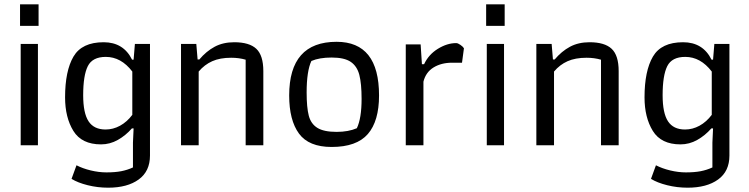

<svg xmlns="http://www.w3.org/2000/svg" viewBox="-20 -674 3475 891"><path d="M73 -654H159V-554H73ZM76 -470H156V0H76Z M312 156 335 93Q364 108 401.5 117Q439 126 474 126Q514 126 542.5 120.5Q571 115 597 103V-12L600 -78H592Q563 -45 526.5 -24.5Q490 -4 449 -4Q359 -4 320.5 -66.5Q282 -129 282 -222Q282 -345 321 -411.5Q360 -478 461 -478Q553 -478 593 -397H600L606 -470H676V48Q676 121 623.5 159Q571 197 482 197Q433 197 387 185.5Q341 174 312 156ZM594 -141V-342Q542 -410 471 -410Q409 -410 387.5 -367Q366 -324 366 -232Q366 -149 391 -111Q416 -73 470 -73Q505 -73 537 -90.5Q569 -108 594 -141Z M820 -470H891L897 -398H905Q937 -436 976 -457Q1015 -478 1067 -478Q1137 -478 1169.5 -447.5Q1202 -417 1202 -344V0H1120V-397Q1089 -406 1053 -406Q1001 -406 965 -390Q929 -374 902 -342V0H820Z M1322 -231Q1322 -480 1542 -480Q1739 -480 1739 -231Q1739 -112 1687 -52Q1635 8 1519 8Q1413 8 1367.5 -54Q1322 -116 1322 -231ZM1636 -79Q1658 -125 1658 -215Q1658 -286 1647.5 -326.5Q1637 -367 1607.5 -387Q1578 -407 1519 -407Q1462 -407 1425 -391Q1403 -344 1403 -245Q1403 -175 1413 -137Q1423 -99 1453 -80.5Q1483 -62 1542 -62Q1597 -62 1636 -79Z M1863 -468H1932L1938 -376H1948Q1969 -421 2012 -447.5Q2055 -474 2097 -474Q2105 -474 2117 -465.5Q2129 -457 2133 -450L2124 -383H2078Q2028 -383 1992 -361Q1956 -339 1945 -295V0H1863Z M2236 -654H2322V-554H2236ZM2239 -470H2319V0H2239Z M2469 -470H2540L2546 -398H2554Q2586 -436 2625 -457Q2664 -478 2716 -478Q2786 -478 2818.5 -447.5Q2851 -417 2851 -344V0H2769V-397Q2738 -406 2702 -406Q2650 -406 2614 -390Q2578 -374 2551 -342V0H2469Z M3001 156 3024 93Q3053 108 3090.5 117Q3128 126 3163 126Q3203 126 3231.5 120.5Q3260 115 3286 103V-12L3289 -78H3281Q3252 -45 3215.5 -24.5Q3179 -4 3138 -4Q3048 -4 3009.5 -66.5Q2971 -129 2971 -222Q2971 -345 3010 -411.5Q3049 -478 3150 -478Q3242 -478 3282 -397H3289L3295 -470H3365V48Q3365 121 3312.5 159Q3260 197 3171 197Q3122 197 3076 185.5Q3030 174 3001 156ZM3283 -141V-342Q3231 -410 3160 -410Q3098 -410 3076.5 -367Q3055 -324 3055 -232Q3055 -149 3080 -111Q3105 -73 3159 -73Q3194 -73 3226 -90.5Q3258 -108 3283 -141Z"/></svg>

Font: Athiti Medium
Style: Regular
Weight: 500
Designer: CadsonDemak Team
Foundry: CadsonDemak
Version: Version 1.032